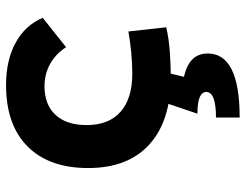

<svg xmlns="http://www.w3.org/2000/svg" viewBox="-108 -459 802 626"><g transform="rotate(-90 293.0 -146.0)"><path d="M353.5 9.8Q212.4 9.8 135.3 -59.8Q58.1 -129.4 58.1 -259.8Q58.1 -386.7 128.4 -457Q198.6 -527.3 329.1 -527.3Q409.4 -527.3 466.7 -496.1Q523.9 -464.8 547.9 -407.7L452.1 -331.5Q430.8 -365.1 397.7 -383.5Q364.5 -401.9 325.2 -401.9Q264.9 -401.9 231.6 -366.2Q198.2 -330.5 198.2 -264.6Q198.2 -191.9 241.7 -153.8Q285.2 -115.7 365.2 -115.7Q400.3 -115.7 435.3 -119.1Q470.3 -122.6 503.4 -128.4L517.1 -4.9Q477.6 3.9 435.5 6.8Q393.4 9.8 353.5 9.8ZM222.7 234.4V157.2Q264.6 157.2 285.4 149.2Q306.2 141.1 306.2 126Q306.2 111.3 288.8 104Q271.5 96.7 235.4 96.7L269 -2.9L367.7 2.4L355.5 52.7Q394 61.5 412.8 80.6Q431.6 99.6 431.6 130.4Q431.6 182.1 379.6 208.3Q327.6 234.4 222.7 234.4Z"/></g></svg>

Font: Cascadia Mono PL
Style: Regular
Weight: 400
Monospace: yes
Designer: Aaron Bell
Foundry: Saja Typeworks
Version: Version 2102.003